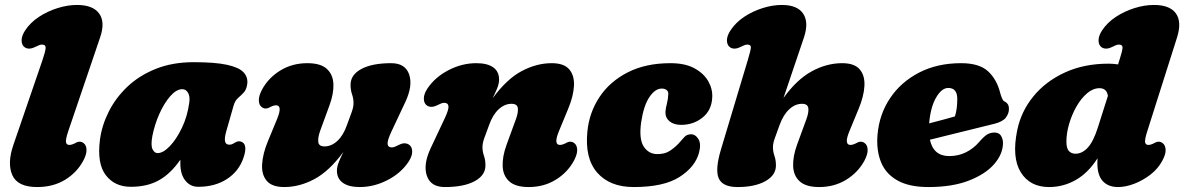

<svg xmlns="http://www.w3.org/2000/svg" viewBox="-20 -740 4780 775"><path d="M384 -588.5 255 -209Q244 -175.5 246.5 -165.2Q249 -155 260 -155Q270 -155 285 -163Q304 -174 319 -161Q329 -152.5 329.2 -134.5Q329.5 -116.5 316 -91Q290 -43 242.2 -14Q194.5 15 130 15Q51 15 29.8 -33Q8.5 -81 34 -155L151 -496Q163.5 -532.5 164.2 -546.2Q165 -560 149.5 -560Q143 -560 136.8 -557.2Q130.5 -554.5 121 -550Q107.5 -543.5 97.2 -543.8Q87 -544 80 -549Q67.5 -557.5 67.2 -576.5Q67 -595.5 82 -618Q102.5 -649 137 -671.8Q171.5 -694.5 212 -707.2Q252.5 -720 291 -720Q355 -720 380.2 -685.5Q405.5 -651 384 -588.5Z M893 -209Q878 -156 905 -156Q914 -156 919 -159Q924 -162 931.5 -166Q945 -173.5 958 -166Q968 -161 970 -145.2Q972 -129.5 962 -101Q943.5 -48 895.5 -17Q847.5 14 780 14Q748 14 728 -11.2Q708 -36.5 708 -80Q708 -88 708 -95.5Q669.5 -39.5 622.2 -12.8Q575 14 508 14Q443 14 407 -33Q371 -80 383.5 -176.5Q391 -233.5 418.8 -289Q446.5 -344.5 494 -389.8Q541.5 -435 608.8 -462Q676 -489 762 -489Q848 -489 896.2 -478.5Q944.5 -468 963 -448.2Q981.5 -428.5 978 -401Q975 -378.5 963.8 -366.5Q952.5 -354.5 940.5 -344Q928.5 -333.5 923 -314ZM595 -191Q588 -153 595.8 -137.5Q603.5 -122 616 -122Q638.5 -122 665.2 -149.8Q692 -177.5 714.2 -223.8Q736.5 -270 744 -326Q747.5 -351 739 -365.5Q730.5 -380 716 -380Q692 -380 667.2 -351.8Q642.5 -323.5 623.2 -280.2Q604 -237 595 -191Z M1631 -156Q1643.5 -147.5 1643.8 -128.5Q1644 -109.5 1629 -87Q1598.5 -41 1544 -13Q1489.5 15 1432 15Q1388 15 1364 -2Q1340 -19 1340 -51Q1340 -67.5 1347.8 -86.5Q1355.5 -105.5 1366 -126.5Q1308.5 -48.5 1248.5 -16.8Q1188.5 15 1127.5 15Q1078 15 1056.8 -10Q1035.5 -35 1038 -77Q1040.5 -119 1061 -169L1099 -261Q1121 -315 1094 -315Q1084.5 -315 1069 -307Q1050 -296 1035 -309Q1025 -317.5 1024.8 -335.5Q1024.5 -353.5 1038 -379Q1064 -426.5 1112 -455.8Q1160 -485 1220.5 -485Q1274 -485 1299 -462.2Q1324 -439.5 1325.8 -401Q1327.5 -362.5 1310 -315L1272 -211Q1262.5 -184 1264.8 -166.5Q1267 -149 1290 -149Q1317.5 -149 1341.5 -171Q1365.5 -193 1380 -234Q1393.5 -270 1400.2 -289.2Q1407 -308.5 1407 -324Q1407 -342 1401 -359.2Q1395 -376.5 1395 -398Q1395 -438 1438.5 -461.5Q1482 -485 1559 -485Q1616 -485 1631.5 -439.5Q1647 -394 1616 -328L1560 -209Q1543 -172.5 1544.5 -158.8Q1546 -145 1561.5 -145Q1568 -145 1574.2 -147.8Q1580.5 -150.5 1590 -155Q1603.5 -162 1613.8 -161.5Q1624 -161 1631 -156Z M1703.5 -314Q1691 -322.5 1690.8 -341.5Q1690.5 -360.5 1705.5 -383Q1736.5 -429 1790.8 -457Q1845 -485 1902.5 -485Q1947 -485 1970.8 -468.2Q1994.5 -451.5 1994.5 -419Q1994.5 -402.5 1986.8 -383.5Q1979 -364.5 1968.5 -343.5Q2026 -421.5 2086 -453.2Q2146 -485 2207 -485Q2256.5 -485 2277.8 -460Q2299 -435 2296.8 -393.2Q2294.5 -351.5 2273.5 -301L2235.5 -209Q2213.5 -155 2240.5 -155Q2250 -155 2265.5 -163Q2284.5 -174 2299.5 -161Q2309.5 -152.5 2309.8 -134.5Q2310 -116.5 2296.5 -91Q2270.5 -43.5 2222.8 -14.2Q2175 15 2114 15Q2061 15 2035.8 -7.8Q2010.5 -30.5 2009 -69.2Q2007.5 -108 2024.5 -155L2062.5 -259Q2072.5 -286 2070.2 -303.5Q2068 -321 2044.5 -321Q2017 -321 1993 -299Q1969 -277 1954.5 -236Q1941 -200 1934.2 -180.8Q1927.5 -161.5 1927.5 -146Q1927.5 -128 1933.5 -111Q1939.5 -94 1939.5 -72Q1939.5 -32.5 1896.2 -8.8Q1853 15 1775.5 15Q1718.5 15 1703 -30.5Q1687.5 -76 1718.5 -142L1774.5 -261Q1792 -298 1790.2 -311.5Q1788.5 -325 1773 -325Q1766.5 -325 1760.2 -322.2Q1754 -319.5 1744.5 -315Q1731 -308.5 1720.8 -308.8Q1710.5 -309 1703.5 -314Z M2651 -382.5Q2624.5 -382.5 2601.2 -348Q2578 -313.5 2568 -246.5Q2558.5 -178.5 2578.5 -148.2Q2598.5 -118 2633.5 -118Q2662.5 -118 2681.5 -129.8Q2700.5 -141.5 2718.5 -160Q2731 -173.5 2741.5 -185.8Q2752 -198 2769 -198Q2787.5 -198 2799.2 -178.5Q2811 -159 2801.5 -123.5Q2786 -66 2722.5 -25.5Q2659 15 2538 15Q2441.5 15 2390.8 -43Q2340 -101 2351 -209.5Q2358.5 -286 2400 -348.5Q2441.5 -411 2514 -448Q2586.5 -485 2686.5 -485Q2745 -485 2782.8 -464.5Q2820.5 -444 2838.5 -412.8Q2856.5 -381.5 2855 -348Q2853 -295.5 2816.2 -265.8Q2779.5 -236 2729.5 -236Q2700 -236 2682.8 -250.2Q2665.5 -264.5 2666 -287.5Q2667 -303.5 2672 -322.2Q2677 -341 2677.5 -361Q2678 -371 2670.5 -376.8Q2663 -382.5 2651 -382.5Z M3469 -91Q3443 -43.5 3395.2 -14.2Q3347.5 15 3286.5 15Q3233.5 15 3208.2 -7.8Q3183 -30.5 3181.5 -69.2Q3180 -108 3197 -155L3235 -259Q3245 -286 3242.8 -303.5Q3240.5 -321 3217 -321Q3189.5 -321 3165.8 -299Q3142 -277 3127 -236Q3114 -200 3107 -180.8Q3100 -161.5 3100 -146Q3100 -128 3106 -111Q3112 -94 3112 -72Q3112 -32.5 3069.5 -8.8Q3027 15 2957 15Q2897 15 2881.2 -20Q2865.5 -55 2890.5 -138L2998 -496Q3009.5 -534 3010.8 -547Q3012 -560 2996.5 -560Q2990 -560 2983.8 -557.2Q2977.5 -554.5 2968 -550Q2954.5 -543.5 2944.2 -543.8Q2934 -544 2927 -549Q2914.5 -557.5 2914.2 -576.5Q2914 -595.5 2929 -618Q2949.5 -649 2983.5 -671.8Q3017.5 -694.5 3057.8 -707.2Q3098 -720 3136 -720Q3198.5 -720 3222 -684.8Q3245.5 -649.5 3225 -588.5L3142.5 -344.5Q3195.5 -418.5 3256 -451.8Q3316.5 -485 3379.5 -485Q3429 -485 3450.2 -460Q3471.5 -435 3469.2 -393.2Q3467 -351.5 3446 -301L3408 -209Q3386 -155 3413 -155Q3423 -155 3438 -163Q3457 -174 3472 -161Q3482 -152.5 3482.2 -134.5Q3482.5 -116.5 3469 -91Z M4028.5 -163Q4028.5 -119 3993.5 -78.2Q3958.5 -37.5 3891.2 -11.2Q3824 15 3727.5 15Q3649.5 15 3602.2 -11.8Q3555 -38.5 3536 -86Q3517 -133.5 3522 -195.5Q3529 -278.5 3572.8 -343.8Q3616.5 -409 3690 -447Q3763.5 -485 3859.5 -485Q3933 -485 3968.5 -452Q4004 -419 4017.5 -364Q4020.5 -353 4024.5 -343.5Q4028.5 -334 4033.5 -331Q4042 -327.5 4047.2 -320.2Q4052.5 -313 4052.5 -300Q4052.5 -281.5 4039.8 -265Q4027 -248.5 3992.5 -240Q3960 -232 3915.5 -221Q3871 -210 3823 -198.2Q3775 -186.5 3733.5 -176Q3748 -110 3811.5 -110Q3848.5 -110 3879 -125.2Q3909.5 -140.5 3931.5 -166Q3950.5 -188 3963.5 -196.5Q3976.5 -205 3994.5 -205Q4012.5 -205 4020.5 -192Q4028.5 -179 4028.5 -163ZM3807.5 -385Q3781 -385 3758.5 -346.2Q3736 -307.5 3730.5 -242Q3758 -249 3785.5 -256.5Q3813 -264 3834.5 -270Q3844 -299 3844 -341Q3844 -385 3807.5 -385Z M4731 -588.5 4610.5 -209Q4600 -175.5 4602.2 -165.2Q4604.5 -155 4615.5 -155Q4625.5 -155 4640.5 -163Q4659.5 -174 4674.5 -161Q4684.5 -152.5 4685 -134.5Q4685.5 -116.5 4671.5 -91Q4654.5 -59 4623.8 -35.2Q4593 -11.5 4558.2 1.8Q4523.5 15 4493 15Q4453.5 15 4431.5 -8.8Q4409.5 -32.5 4409.5 -81Q4409.5 -91 4410 -101Q4372.5 -42 4322.2 -13.5Q4272 15 4214.5 15Q4137 15 4100.2 -44.8Q4063.5 -104.5 4086 -214.5Q4101.5 -290 4151 -350.8Q4200.5 -411.5 4278 -447.2Q4355.5 -483 4454.5 -483Q4474.5 -483 4493 -480L4500.5 -504Q4510.5 -534.5 4511 -547.2Q4511.5 -560 4496.5 -560Q4490 -560 4483.8 -557.2Q4477.5 -554.5 4468 -550Q4454.5 -543.5 4444.2 -543.8Q4434 -544 4427 -549Q4414.5 -557.5 4414.2 -576.5Q4414 -595.5 4429 -618Q4449.5 -649 4484 -671.8Q4518.5 -694.5 4559 -707.2Q4599.5 -720 4638 -720Q4702 -720 4726.5 -685.8Q4751 -651.5 4731 -588.5ZM4284.5 -168.5Q4284.5 -141.5 4294.5 -130.5Q4304.5 -119.5 4321.5 -119.5Q4348 -119.5 4370.8 -144.2Q4393.5 -169 4411 -224L4452 -353Q4447.5 -384 4418 -384Q4392 -384 4368 -363.5Q4344 -343 4325.2 -310.2Q4306.5 -277.5 4295.5 -240Q4284.5 -202.5 4284.5 -168.5Z"/></svg>

Font: Fraunces 9pt S100 Black
Style: Italic
Weight: 900
Italic angle: -16°
Version: Version 1.000; ttfautohint (v1.8.3)